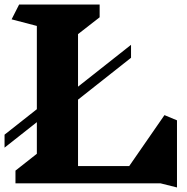

<svg xmlns="http://www.w3.org/2000/svg" viewBox="-20 -806 824 844"><path d="M686 0H48V-56L142 -130V-269L0 -157V-214L142 -326V-692L31 -721L64 -786H418V-730L323 -656V-425L556 -609V-552L323 -368V-76H548L703 -300L758 -277V18Z"/></svg>

Font: InknutAntiqua
Style: Bold
Weight: 700
Designer: Claus Eggers Srensen
Foundry: Claus Eggers Srensen
Version: Version 1.000; ttfautohint (v1.2) -l 7 -r 28 -G 50 -x 13 -D 